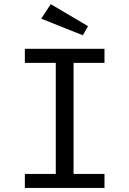

<svg xmlns="http://www.w3.org/2000/svg" viewBox="-20 -930 640 950"><path d="M497 -688.5V-619H344V-69.5H497V0H103V-69.5H256V-619H103V-688.5ZM231 -909.5 415.5 -800.5 390 -755.5 184 -837.5Z"/></svg>

Font: Fast_Mono
Style: Regular
Weight: 400
Monospace: yes
Designer: Carrois Corporate, Edenspiekermann AG, Nikita Prokopov
Foundry: Carrois Corporate, Edenspiekermann AG, Nikita Prokopov
Version: Version 5.002